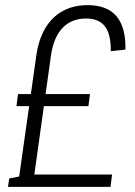

<svg xmlns="http://www.w3.org/2000/svg" viewBox="-20 -727 525 747"><path d="M121 -509Q130 -573 156 -617Q182 -661 224 -684Q266 -707 321 -707Q397 -707 433.5 -663.5Q470 -620 468 -534L411 -528Q412 -593 388.5 -624Q365 -655 315 -655Q258 -655 223 -618Q188 -581 178 -509L108 -8H50ZM16 -33 59 -41 105 -48H416L410 0H11ZM50 -361H330L324 -314H44Z"/></svg>

Font: Pathway Extreme Condensed Thin
Style: Italic
Weight: 250
Width: 3
Italic angle: -8°
Version: Version 1.001;gftools[0.9.26]